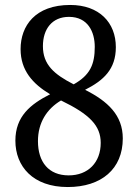

<svg xmlns="http://www.w3.org/2000/svg" viewBox="-20 -744 556 774"><path d="M253 10C389 10 475 -63 475 -186C475 -280 414 -336 323 -382C398 -420 447 -465 447 -554C447 -653 380 -724 263 -724C122 -724 63 -640 63 -546C63 -460 112 -406 182 -364C103 -324 42 -275 42 -177C42 -73 113 10 253 10ZM277 -404C197 -445 153 -484 153 -558C153 -627 190 -676 258 -676C334 -676 362 -616 362 -555C362 -484 343 -441 277 -404ZM257 -37C176 -37 133 -91 133 -175C133 -250 169 -305 226 -339C342 -283 386 -237 386 -168C386 -89 335 -37 257 -37Z"/></svg>

Font: Noto Serif Armenian SemiCondensed
Style: Regular
Weight: 400
Width: 4
Designer: Monotype Design Team
Foundry: Monotype Imaging Inc.
Version: Version 2.008